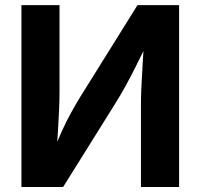

<svg xmlns="http://www.w3.org/2000/svg" viewBox="-20 -748 802 768"><path d="M696.4 0H543.8V-334.4Q543.8 -359.4 545.5 -398.6Q547.3 -437.8 550.3 -486.3Q553.3 -534.9 556.3 -587.5H575.2Q546.1 -528.1 524.6 -485.1Q503.2 -442.2 483.9 -406.9Q464.6 -371.7 441.1 -333.9L232.5 0H65.7V-727.5H218.1V-378.3Q218.1 -349.2 216.3 -307.1Q214.5 -265 211.6 -219.3Q208.7 -173.6 205.4 -132.9H190.1Q209.2 -183.7 227.8 -224.2Q246.4 -264.8 264.7 -297.8Q283 -330.9 300.3 -359.2L530 -727.5H696.4Z"/></svg>

Font: Adwaita Sans
Style: Regular
Weight: 400
Designer: Rasmus Andersson
Foundry: rsms
Version: Version 4.001;git-9221beed3